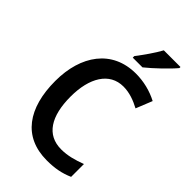

<svg xmlns="http://www.w3.org/2000/svg" viewBox="-279 -1030 1132 1132"><g transform="rotate(45 287.0 -463.5)"><path d="M518 -928V-937H379C355 -892 313 -833 280 -790V-777H361C409 -815 487 -890 518 -928ZM362 -618C413 -618 460 -600 503 -577L544 -679C489 -708 425 -724 360 -724C162 -724 54 -570 54 -357C54 -131 153 10 350 10C417 10 468 0 520 -23V-130C467 -110 418 -96 364 -96C243 -96 183 -192 183 -356C183 -512 246 -618 362 -618Z"/></g></svg>

Font: Noto Sans Armenian SemiCondensed SemiBold
Style: Regular
Weight: 600
Width: 4
Designer: Monotype Design Team
Foundry: Monotype Imaging Inc.
Version: Version 2.008